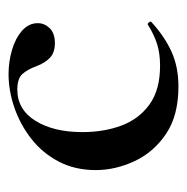

<svg xmlns="http://www.w3.org/2000/svg" viewBox="-14 -422 447 460"><g transform="rotate(-90 210.0 -191.5)"><path d="M233 12Q164 12 120 -17.5Q76 -47 54.5 -93Q33 -139 33 -186Q33 -236 53.5 -275Q74 -314 108 -340.5Q142 -367 182.5 -381Q223 -395 263 -395Q292 -395 320 -387Q348 -379 366.5 -363Q385 -347 385 -325Q385 -309 373 -296.5Q361 -284 337 -284Q315 -284 302.5 -295.5Q290 -307 282 -328Q274 -350 263 -362Q252 -374 226 -374Q178 -374 151 -330.5Q124 -287 124 -218Q124 -167 139.5 -125Q155 -83 190 -57.5Q225 -32 283 -32Q312 -32 334.5 -39Q357 -46 381 -61Q383 -63 386.5 -59Q390 -55 388 -53Q353 -21 316.5 -4.5Q280 12 233 12Z"/></g></svg>

Font: Cormorant SemiBold
Style: Regular
Weight: 600
Designer: Christian Thalmann (Catharsis Fonts)
Foundry: Catharsis Fonts
Version: Version 4.000